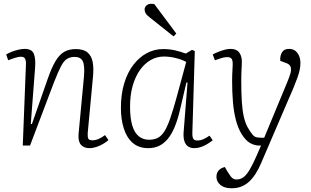

<svg xmlns="http://www.w3.org/2000/svg" viewBox="-20 -780 1669 1029"><path d="M561 -29Q550 -19 533 -9Q516 1 497 7.5Q478 14 459 14Q430 14 414 -4Q398 -22 401 -61L430 -370Q435 -429 423.5 -452Q412 -475 380 -475Q357 -475 340 -465Q323 -455 307.5 -426Q292 -397 269 -338L141 0H102L119 -433Q120 -454 114.5 -465Q109 -476 92 -476Q81 -476 64 -471Q47 -466 24 -457L13 -488Q24 -495 41.5 -502Q59 -509 78.5 -513.5Q98 -518 112 -518Q150 -518 161 -492.5Q172 -467 168 -416L145 -116L151 -115L237 -361Q257 -418 277.5 -452.5Q298 -487 324 -502Q350 -517 386 -517Q428 -517 449.5 -498.5Q471 -480 477 -446Q483 -412 478 -365L450 -66Q449 -47 453 -37.5Q457 -28 476 -28Q491 -28 507 -34.5Q523 -41 543 -56Z M1011 -73Q1010 -47 1015.5 -37Q1021 -27 1037 -27Q1054 -27 1070 -34Q1086 -41 1103 -53L1120 -28Q1106 -17 1090 -7.5Q1074 2 1057 8Q1040 14 1021 14Q1001 14 987.5 4.5Q974 -5 968 -24Q962 -43 964 -71L985 -337L979 -338L943 -184Q931 -135 915.5 -98Q900 -61 879.5 -36Q859 -11 833 1.5Q807 14 775 14Q723 14 690.5 -15Q658 -44 643 -93Q628 -142 628 -201Q628 -276 646 -334.5Q664 -393 695.5 -433.5Q727 -474 767.5 -495.5Q808 -517 854 -517Q888 -517 917 -510.5Q946 -504 976 -493L1009 -513L1024 -506ZM779 -31Q806 -31 825.5 -41Q845 -51 861 -76Q877 -101 892.5 -146Q908 -191 927 -260L978 -448Q957 -460 924 -468.5Q891 -477 858 -477Q821 -477 788 -458.5Q755 -440 730 -404.5Q705 -369 691 -320Q677 -271 677 -208Q677 -146 689 -107Q701 -68 724 -49.5Q747 -31 779 -31ZM925 -600 910 -585 782 -687Q766 -699 760.5 -709Q755 -719 755 -729Q755 -744 768.5 -753.5Q782 -763 807 -758Z M1380 93Q1366 126 1350 151Q1334 176 1315 193.5Q1296 211 1273 220Q1250 229 1222 229Q1182 229 1161 211Q1140 193 1140 167Q1140 148 1151 134.5Q1162 121 1185 115L1200 141Q1210 157 1217 166Q1224 175 1231.5 178.5Q1239 182 1247 182Q1268 182 1284.5 170Q1301 158 1318 129.5Q1335 101 1356 53L1379 0H1368Q1345 0 1321 -13Q1297 -26 1274 -63Q1255 -95 1244 -137.5Q1233 -180 1228.5 -232.5Q1224 -285 1224 -346Q1224 -362 1224.5 -378Q1225 -394 1226 -408Q1227 -422 1227 -432Q1228 -455 1221.5 -464.5Q1215 -474 1198 -474Q1181 -474 1164.5 -468Q1148 -462 1132 -457L1120 -488Q1132 -495 1148.5 -501.5Q1165 -508 1182.5 -513Q1200 -518 1215 -518Q1249 -518 1263.5 -496.5Q1278 -475 1276 -442Q1276 -430 1275 -415.5Q1274 -401 1273.5 -385Q1273 -369 1273 -348Q1273 -282 1276 -235.5Q1279 -189 1286.5 -155.5Q1294 -122 1307 -98Q1323 -71 1333 -59Q1343 -47 1354 -44.5Q1365 -42 1380 -42H1396L1520 -341Q1530 -365 1536 -385Q1542 -405 1538 -420Q1534 -435 1514 -442L1482 -454Q1480 -480 1491 -499Q1502 -518 1529 -518Q1550 -518 1563.5 -507Q1577 -496 1583.5 -479Q1590 -462 1590 -442Q1590 -425 1586.5 -407Q1583 -389 1574.5 -365Q1566 -341 1552 -307Q1538 -273 1517 -226Z"/></svg>

Font: Literata 18pt ExtraLight
Style: Italic
Weight: 250
Italic angle: -2°
Designer: Latin by Veronika Burian and Jose Scaglione. Greek by Irene Vlachou. Cyrillic by Vera Evstafieva
Foundry: TypeTogether
Version: Version 3.103;gftools[0.9.29]